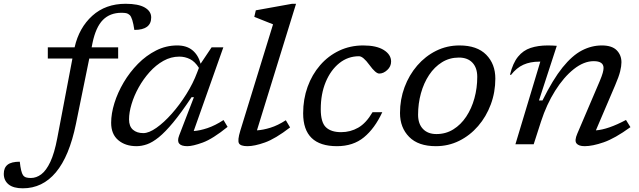

<svg xmlns="http://www.w3.org/2000/svg" viewBox="-180 -762 3375 1014"><path d="M221 -107.5Q186 63.5 115.2 148Q44.5 232.5 -59.5 232.5Q-109.5 232.5 -134.8 211.8Q-160 191 -160 156Q-160 124 -140 108Q-120 92 -75.5 92Q-69.5 147.5 -58.5 163Q-52 172 -42 175Q-32 178 -17 178Q12 178 38 158.5Q64 139 85.8 93Q107.5 47 122.5 -32.5L202.5 -453H72.5V-512H214Q237.5 -615.5 307.5 -678.8Q377.5 -742 483.5 -742Q551 -742 584.8 -722.2Q618.5 -702.5 618.5 -670Q618.5 -604 529.5 -604Q520 -669 505 -682.5Q496.5 -690.5 486.5 -692.5Q476.5 -694.5 461.5 -694.5Q401 -694.5 363.5 -656.8Q326 -619 308.5 -535L304 -512H444V-453H291.5Z M766 -46 844 -248.5H831.5Q777 -166.5 734.8 -115.5Q692.5 -64.5 658.8 -37.2Q625 -10 596.5 0Q568 10 541 10Q482 10 444.5 -21.8Q407 -53.5 407 -113.5Q407 -162 424.2 -217.5Q441.5 -273 473.2 -326.8Q505 -380.5 548.5 -424.8Q592 -469 644.5 -495.5Q697 -522 756 -522Q805.5 -522 836.2 -496.8Q867 -471.5 879.5 -425.5L937.5 -512H999.5L843 -70Q875.5 -72 915.8 -85.5Q956 -99 1000.5 -128L1022 -92Q943.5 -28.5 890.8 -9.2Q838 10 809.5 10Q744.5 10 766 -46ZM501.5 -131.5Q501.5 -95 522 -77Q542.5 -59 577 -59Q606.5 -59 646.2 -87Q686 -115 727.2 -161.5Q768.5 -208 804.2 -265Q840 -322 861.5 -380L870.5 -403.5Q850 -436.5 823.5 -449.8Q797 -463 767 -463Q723 -463 683.2 -440.8Q643.5 -418.5 610.2 -381.5Q577 -344.5 552.5 -300.5Q528 -256.5 514.8 -212.2Q501.5 -168 501.5 -131.5Z M1262 -633.5 1163 -673 1171 -707.5 1362.5 -742H1383.5L1177 -73.5Q1209.5 -75.5 1248.2 -87.5Q1287 -99.5 1329.5 -127L1352 -89Q1274 -29 1219 -9.5Q1164 10 1127 10Q1090.5 10 1082 -5.2Q1073.5 -20.5 1089 -71.5Z M1716 -465Q1657.5 -465 1612 -428.5Q1566.5 -392 1540.2 -329Q1514 -266 1514 -185.5Q1514 -116 1541.2 -90Q1568.5 -64 1621.5 -64Q1670.5 -64 1712 -87.8Q1753.5 -111.5 1787.5 -169.5H1839Q1799 -83.5 1742 -36.8Q1685 10 1599.5 10Q1421 10 1421 -163.5Q1421 -238.5 1444.5 -303.5Q1468 -368.5 1510.8 -417.8Q1553.5 -467 1611.5 -494.5Q1669.5 -522 1738.5 -522Q1808.5 -522 1847 -497.8Q1885.5 -473.5 1885.5 -437Q1885.5 -411 1865.2 -392.2Q1845 -373.5 1823 -373.5Q1804 -373.5 1771 -419Q1737.5 -465 1716 -465Z M2246.5 -522Q2339.5 -522 2387.8 -473Q2436 -424 2436 -347Q2436 -275 2412 -210.5Q2388 -146 2345 -96.2Q2302 -46.5 2245 -18.2Q2188 10 2122 10Q2029 10 1980.8 -39Q1932.5 -88 1932.5 -165Q1932.5 -237 1956.5 -301.5Q1980.5 -366 2023.5 -415.8Q2066.5 -465.5 2123.5 -493.8Q2180.5 -522 2246.5 -522ZM2125 -54Q2174.5 -54 2214.2 -78.8Q2254 -103.5 2282.2 -146Q2310.5 -188.5 2325.5 -242.8Q2340.5 -297 2340.5 -356Q2340.5 -404 2315 -431Q2289.5 -458 2243.5 -458Q2194 -458 2154.2 -433.2Q2114.5 -408.5 2086.2 -366Q2058 -323.5 2043 -269.2Q2028 -215 2028 -156Q2028 -108 2053.8 -81Q2079.5 -54 2125 -54Z M2518.5 -366 2513.5 -368Q2528.5 -429 2555.8 -462.5Q2583 -496 2622.5 -509Q2662 -522 2712.5 -522Q2737 -522 2760.5 -520L2666.5 -231.5H2685Q2740 -342.5 2791 -405.8Q2842 -469 2893 -495.5Q2944 -522 2998.5 -522Q3052 -522 3077 -496.5Q3102 -471 3102 -433Q3102 -413 3095.2 -385.2Q3088.5 -357.5 3068.5 -311L2967 -73.5Q3031 -78 3126 -128.5L3149.5 -90.5Q3067.5 -31 3008.2 -10.5Q2949 10 2908 10Q2876 10 2864.5 -4.8Q2853 -19.5 2869 -56.5L2987.5 -334Q2999 -361.5 3003.2 -377Q3007.5 -392.5 3007.5 -403Q3007.5 -439 2955.5 -439Q2903.5 -439 2850.2 -396.8Q2797 -354.5 2751.8 -282.5Q2706.5 -210.5 2677.5 -121L2638.5 0H2542L2673.5 -436.5H2669Q2620.5 -436.5 2584.2 -420.2Q2548 -404 2518.5 -366Z"/></svg>

Font: Newsreader 6pt
Style: Italic
Weight: 400
Italic angle: -17°
Designer: Hugues Gentile
Foundry: Production Type
Version: Version 1.003; ttfautohint (v1.8.3)